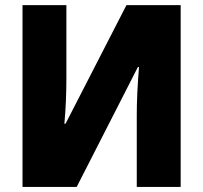

<svg xmlns="http://www.w3.org/2000/svg" viewBox="-20 -734 797 754"><path d="M68.4 -713.9H240.7V-422.9Q240.7 -403.3 240.2 -381.8Q239.7 -360.4 238.8 -337.6Q237.8 -314.9 236.3 -292.2Q234.9 -269.5 232.9 -248H237.3L476.6 -713.9H689.5V0H517.1V-283.7Q517.1 -301.3 517.6 -323.5Q518.1 -345.7 519.3 -370.6Q520.5 -395.5 522.2 -420.9Q523.9 -446.3 525.9 -470.7H521.5L281.2 0H68.4Z"/></svg>

Font: Open Sans SemiCondensed ExtraBold
Style: Regular
Weight: 800
Width: 4
Designer: Monotype Design Team
Foundry: Monotype Imaging Inc.
Version: Version 3.000